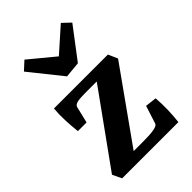

<svg xmlns="http://www.w3.org/2000/svg" viewBox="-199 -745 828 828"><g transform="rotate(-45 215.0 -330.5)"><path d="M272 -387 279 -373H203Q189 -373 173.5 -372.5Q158 -372 146 -370Q137 -368 131 -364Q125 -360 123 -350L106 -279H53Q49 -314 47.5 -351Q46 -388 49 -421H378L397 -378L153 -35L146 -48H221Q239 -48 257.5 -49Q276 -50 290 -53Q299 -55 305 -58.5Q311 -62 313 -70L338 -148L390 -142Q393 -107 392 -71Q391 -35 387 0H44L24 -42ZM367 -627 260 -486 187 -479 70 -625 108 -660 223 -565 331 -661Z"/></g></svg>

Font: Rasa SemiBold
Style: Regular
Weight: 600
Designer: Anna Giedrys (Yrsa+Rasa design), David Brezina (Yrsa art-direction, Rasa art-direction, design)
Foundry: Rosetta Type Foundry
Version: Version 2.004